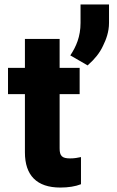

<svg xmlns="http://www.w3.org/2000/svg" viewBox="-20 -833 524 863"><path d="M16 -410H92V-148C92 -45 145 10 251 10C287 10 319 5 344 -5V-127C329 -124 316 -121 295 -121C259 -121 248 -132 248 -166V-410H338V-528H248V-658H92V-528H16ZM296 -584 374 -539 378 -543C404 -566 428 -594 443 -627C457 -655 470 -690 470 -730V-813H342V-730C342 -668 322 -623 296 -584Z"/></svg>

Font: Asimov Pro
Style: Blk
Weight: 900
Designer: Google
Version: Version 2.000980; 2014